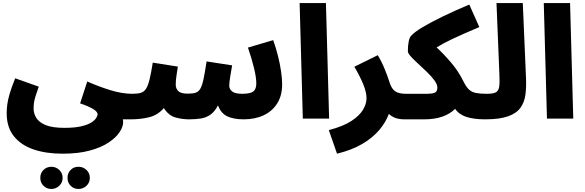

<svg xmlns="http://www.w3.org/2000/svg" viewBox="-20 -780 3851 1263"><path d="M496 463Q465 463 444.5 442Q424 421 424 390Q424 359 444.5 338Q465 317 496 317Q527 317 549 338Q571 359 571 390Q571 421 549 442Q527 463 496 463ZM318 463Q287 463 266 442Q245 421 245 390Q245 359 266 338Q287 317 318 317Q348 317 370 338Q392 359 392 390Q392 421 370 442Q348 463 318 463Z M24 -35Q24 -63 28 -93.5Q32 -124 44 -165Q56 -206 80 -265L235 -210Q221 -171 213.5 -146.5Q206 -122 203.5 -104Q201 -86 201 -66Q201 -33 219 -4Q237 25 281 43Q325 61 403 61Q473 61 516 50.5Q559 40 582 25Q605 10 613.5 -5Q622 -20 622 -28Q622 -45 592.5 -63Q563 -81 507 -100L554 -244Q628 -211 705.5 -187Q783 -163 851 -163Q899 -163 920 -139Q941 -115 941 -81Q941 -43 916 -19Q891 5 841 5H788Q789 9 789.5 14Q790 19 790 24Q790 54 766.5 89.5Q743 125 694.5 157.5Q646 190 570.5 210.5Q495 231 391 231Q282 231 199.5 202.5Q117 174 70.5 115Q24 56 24 -35Z M841 5 851 -163Q885 -163 906.5 -169.5Q928 -176 941 -196.5Q954 -217 964 -258Q974 -299 985 -368L1150 -342Q1147 -322 1141.5 -287Q1136 -252 1136 -223Q1136 -198 1152.5 -181Q1169 -164 1215 -164Q1247 -164 1266.5 -170Q1286 -176 1298 -197Q1310 -218 1319 -260.5Q1328 -303 1339 -376L1507 -350Q1501 -316 1494.5 -276.5Q1488 -237 1488 -216Q1488 -194 1507 -178.5Q1526 -163 1574 -163Q1627 -163 1646.5 -178.5Q1666 -194 1666 -231Q1666 -271 1651 -332.5Q1636 -394 1611 -467L1777 -516Q1795 -466 1808.5 -412.5Q1822 -359 1829 -310Q1836 -261 1836 -225Q1836 -152 1804 -100.5Q1772 -49 1715 -22Q1658 5 1583 5Q1516 5 1474.5 -15Q1433 -35 1414 -87Q1392 -45 1364 -25.5Q1336 -6 1301 -0.5Q1266 5 1224 5Q1178 5 1133.5 -7.5Q1089 -20 1058 -69Q1018 -23 962 -9Q906 5 841 5Z M1972 0 1951 -760H2124L2145 0Z M2197 231 2143 76Q2238 51 2292 15.5Q2346 -20 2368.5 -59Q2391 -98 2391 -133Q2391 -174 2369 -227Q2347 -280 2311 -341L2465 -417Q2491 -374 2510.5 -326Q2530 -278 2544 -234Q2557 -194 2581 -178.5Q2605 -163 2650 -163Q2698 -163 2719 -139Q2740 -115 2740 -81Q2740 -43 2715 -19Q2690 5 2640 5Q2574 5 2538 -31Q2518 24 2475 75Q2432 126 2363.5 166.5Q2295 207 2197 231Z M2640 5 2650 -163H2791Q2820 -163 2838.5 -169.5Q2857 -176 2857 -204Q2857 -225 2837.5 -251.5Q2818 -278 2789 -306Q2760 -334 2731 -360.5Q2702 -387 2682.5 -408.5Q2663 -430 2663 -443Q2663 -481 2668.5 -507.5Q2674 -534 2684 -544Q2707 -570 2762 -602.5Q2817 -635 2895.5 -673Q2974 -711 3067 -750L3133 -602Q3022 -555 2957.5 -524.5Q2893 -494 2852 -468Q2899 -425 2947.5 -368Q2996 -311 3029 -244Q3046 -209 3064.5 -191.5Q3083 -174 3110.5 -168.5Q3138 -163 3182 -163Q3230 -163 3251 -139Q3272 -115 3272 -81Q3272 -43 3247 -19Q3222 5 3172 5Q3097 5 3048 -11Q2999 -27 2974 -64Q2941 -31 2890.5 -13Q2840 5 2771 5Z M3172 5 3182 -163Q3222 -163 3240.5 -172Q3259 -181 3263.5 -208.5Q3268 -236 3265 -292L3246 -760H3419L3440 -270Q3443 -209 3436.5 -158.5Q3430 -108 3404 -71.5Q3378 -35 3322.5 -15Q3267 5 3172 5Z M3578 0 3557 -760H3730L3751 0Z"/></svg>

Font: Noto Sans Arabic Blk
Style: Regular
Weight: 900
Designer: Monotype Design Team, Nadine Chahine, Nizar Qandah and Khaled Hosny
Foundry: Monotype Imaging Inc.
Version: Version 2.012; ttfautohint (v1.8.4.7-5d5b)